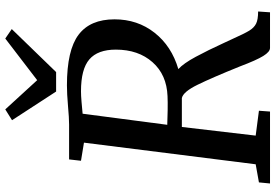

<svg xmlns="http://www.w3.org/2000/svg" viewBox="-174 -844 1019 710"><g transform="rotate(-90 335.0 -489.5)"><path d="M297 -747Q343 -751 374 -751Q504 -751 561 -708Q618 -665 618 -575Q618 -490 568.5 -427Q519 -364 434 -339Q455 -320 479.5 -274.5Q504 -229 531 -170L544 -142Q565 -95 576 -77Q587 -59 602 -51.5Q617 -44 647 -44L644 0H512Q498 0 482.5 -25Q467 -50 444 -111Q402 -215 376 -268Q350 -321 327 -326H220L188 -53L280 -41L277 0H11L15 -41L82 -53L162 -688L95 -699L100 -743H229Q253 -743 297 -747ZM334 -379Q413 -382 459.5 -434.5Q506 -487 506 -570Q506 -637 470 -668Q434 -699 352 -699Q336 -699 313 -697Q290 -695 269 -693L228 -380Q251 -379 282 -378.5Q313 -378 334 -379ZM285 -979 393 -861 547 -979 582 -955 423 -791H351L245 -954Z"/></g></svg>

Font: Koeln Type Serif
Style: Italic
Weight: 400
Italic angle: -8°
Designer: Eben Sorkin
Foundry: Eben Sorkin
Version: Version 2.002